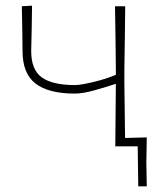

<svg xmlns="http://www.w3.org/2000/svg" viewBox="-20 -516 560 677"><path d="M386.5 0Q387 -56.5 387.5 -108.2Q388 -160 388.5 -220.5Q355.5 -209.5 313.8 -197.8Q272 -186 244 -186Q151.5 -186 105.5 -221.2Q59.5 -256.5 59.5 -336Q59 -374.5 58.5 -414Q58 -453.5 57 -494L93 -496Q92.5 -455 91.8 -415Q91 -375 90 -336Q90 -270 127.5 -243Q165 -216 245 -216Q255.5 -216 278.8 -220.2Q302 -224.5 331.2 -232.5Q360.5 -240.5 388.5 -252V-271Q388 -332 387.2 -385Q386.5 -438 385.5 -494H421.5Q421 -438 420.2 -385Q419.5 -332 418.5 -271V-221Q419 -168.5 419.8 -122.8Q420.5 -77 421 -29.5Q440 -30 457.8 -30.5Q475.5 -31 497.5 -31.5Q497 -8 496.8 14Q496.5 36 496 57.5Q496.5 78.5 496.8 99.2Q497 120 497.5 141H467.5L465.5 0Z"/></svg>

Font: Commissioner Loud Thin
Style: Regular
Weight: 100
Designer: Kostas Bartsokas
Foundry: Kostas Bartsokas
Version: Version 1.000; ttfautohint (v1.8.3)